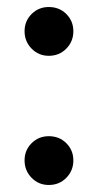

<svg xmlns="http://www.w3.org/2000/svg" viewBox="-20 -515 280 547"><path d="M119 -127Q149 -127 169 -107Q189 -87 189 -58Q189 -29 169 -8.5Q149 12 119 12Q90 12 70 -8.5Q50 -29 50 -58Q50 -87 70 -107Q90 -127 119 -127ZM119 -495Q149 -495 169 -475Q189 -455 189 -426Q189 -397 169 -376.5Q149 -356 119 -356Q90 -356 70 -376.5Q50 -397 50 -426Q50 -455 70 -475Q90 -495 119 -495Z"/></svg>

Font: Firava
Style: Regular
Weight: 400
Designer: Carrois Corporate & Edenspiekermann AG
Foundry: Greg Finn Gibson
Version: Version 5.000